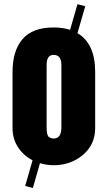

<svg xmlns="http://www.w3.org/2000/svg" viewBox="-20 -784 520 927"><path d="M40.5 -165.5V-436.5Q40.5 -538.6 88.6 -595Q136.7 -651.4 238.8 -651.4Q283.2 -651.4 318.4 -640.1L354 -763.7L391.6 -753.9L354 -624Q439.5 -573.7 439.5 -436.5V-165.5Q439.5 -85.9 380.4 -36.1Q321.3 13.7 238.8 13.7Q205.1 13.7 172.9 3.9L138.7 123.5L101.6 113.8L137.2 -10.3Q92.8 -33.2 66.7 -73.5Q40.5 -113.8 40.5 -165.5ZM276.4 -168.9V-470.7Q276.4 -519 238.8 -519Q205.1 -519 205.1 -470.7V-168.9Q205.1 -129.9 216.1 -122.6Q227.1 -115.2 238.8 -115.2Q276.4 -115.2 276.4 -168.9Z"/></svg>

Font: Oswald-Bold
Style: Bold
Weight: 700
Designer: vernon adams
Foundry: vernon adams
Version: Version 2.002; ttfautohint (v0.92.18-e454-dirty) -l 8 -r 50 